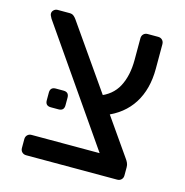

<svg xmlns="http://www.w3.org/2000/svg" viewBox="-89 -655 712 738"><g transform="rotate(15 266.5 -285.5)"><path d="M79.1 0Q68.9 0 62.5 -6.4Q56.1 -12.7 56.1 -22.9V-57.9Q56.1 -68.1 62.5 -74.5Q68.9 -80.9 79.1 -80.9H349.8L37.4 -532.1Q34 -538.2 32 -542.6Q30 -547 30 -551Q30 -559.2 36.5 -565.1Q43 -571 51.2 -571H99Q109.5 -571 115.9 -565.5Q122.2 -560.1 126.1 -554.4L452.3 -86.6Q457.3 -79.8 460.7 -72.3Q464.1 -64.8 464.1 -55.7V-22.9Q464.1 -12.7 457.7 -6.4Q451.3 0 441.1 0ZM332.2 -227.6 287.8 -293.3Q340.5 -311.6 363.7 -355.4Q386.8 -399.2 386.8 -462.1V-547.7Q386.8 -558.3 393.2 -564.6Q399.6 -571 409.7 -571H451.5Q461.7 -571 468.1 -564.4Q474.4 -557.9 474.4 -547.7V-450Q474.4 -368.7 438.4 -311.8Q402.3 -254.9 332.2 -227.6ZM122.9 -202.6Q100.9 -202.6 100.9 -224.6V-255.1Q100.9 -277.1 122.9 -277.1H153.4Q175.4 -277.1 175.4 -255.1V-224.6Q175.4 -202.6 153.4 -202.6Z"/></g></svg>

Font: Rubik Light
Style: Regular
Weight: 300
Designer: Hubert and Fischer
Foundry: Hubert and Fischer
Version: Version 2.300;gftools[0.9.30]